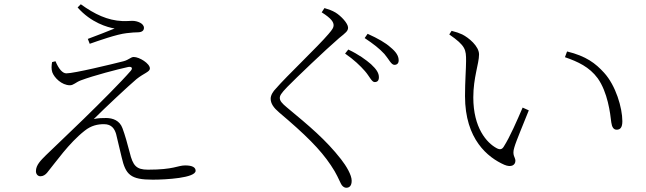

<svg xmlns="http://www.w3.org/2000/svg" viewBox="-20 -821 3040 903"><path d="M698 24C761 24 900 16 900 -18C900 -33 886 -43 851 -43C815 -43 799 -23 676 -23C621 -23 605 -42 590 -104C579 -146 568 -186 556 -218C543 -254 511 -266 479 -266C464 -266 441 -266 421 -261C474 -314 582 -415 622 -449C657 -477 685 -483 685 -499C685 -522 636 -553 609 -553C595 -553 587 -540 561 -533C506 -519 329 -476 292 -476C274 -476 256 -497 241 -533L225 -529C222 -512 221 -496 226 -481C235 -456 270 -420 309 -420C326 -420 336 -434 360 -443C421 -466 533 -495 583 -506C599 -509 606 -501 595 -488C551 -437 451 -337 374 -262C320 -209 238 -132 196 -91C172 -67 149 -45 149 -16C149 -2 158 8 170 8C183 8 193 1 201 -8C242 -58 304 -148 378 -206C409 -231 440 -237 469 -237C506 -237 519 -214 526 -191C535 -155 545 -111 552 -82C571 1 594 24 698 24ZM393 -638 402 -615C442 -629 529 -660 575 -665C603 -668 613 -669 627 -669C650 -669 657 -679 657 -690C657 -711 626 -723 602 -723C586 -723 578 -721 555 -722C486 -725 425 -754 360 -801L345 -786C408 -714 487 -692 519 -687C488 -674 433 -653 393 -638Z M1742 -435C1755 -435 1762 -442 1762 -458C1762 -477 1751 -495 1725 -519C1702 -539 1667 -565 1618 -588L1603 -569C1645 -540 1674 -512 1696 -487C1718 -462 1728 -435 1742 -435ZM1609 62C1623 62 1634 53 1634 29C1634 2 1609 -40 1584 -72C1512 -164 1435 -228 1329 -316C1306 -335 1296 -347 1296 -360C1296 -371 1301 -381 1331 -412C1372 -454 1510 -586 1575 -642C1606 -667 1617 -675 1617 -691C1617 -711 1584 -746 1558 -762C1541 -772 1526 -777 1506 -783L1493 -763C1539 -734 1549 -717 1549 -702C1549 -691 1543 -682 1525 -661C1476 -603 1327 -462 1278 -405C1264 -391 1253 -373 1253 -357C1253 -334 1267 -314 1293 -292C1416 -188 1486 -119 1536 -44C1564 -3 1573 23 1583 42C1588 53 1597 62 1609 62ZM1835 -516C1847 -516 1855 -523 1855 -537C1855 -558 1843 -577 1816 -599C1794 -619 1758 -640 1709 -662L1695 -642C1737 -614 1764 -593 1788 -567C1810 -541 1820 -516 1835 -516Z M2352 -46C2385 -32 2404 -45 2404 -65C2404 -82 2387 -90 2399 -128C2407 -157 2443 -241 2467 -302L2438 -315C2412 -255 2379 -178 2349 -131C2341 -118 2331 -116 2316 -124C2269 -149 2206 -220 2206 -363C2206 -456 2233 -522 2233 -565C2233 -604 2184 -644 2154 -659C2139 -666 2127 -670 2104 -676L2093 -659C2171 -605 2172 -587 2172 -534C2172 -499 2167 -438 2167 -369C2167 -165 2275 -80 2352 -46ZM2880 -211C2897 -211 2907 -221 2907 -251C2907 -314 2876 -419 2821 -479C2781 -523 2737 -557 2647 -579L2637 -552C2698 -531 2752 -506 2791 -453C2838 -387 2850 -289 2855 -245C2858 -223 2866 -211 2880 -211Z"/></svg>

Font: Source Han Serif CN VF
Style: Regular
Weight: 250
Designer: Ryoko NISHIZUKA 西塚涼子 (kana & ideographs); Frank Grießhammer (Latin, Greek & Cyrillic); Wenlong ZHANG 张文龙 (bopomofo); San
Foundry: Adobe
Version: Version 2.002;hotconv 1.1.0;makeotfexe 2.6.0